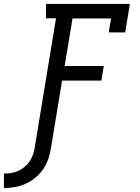

<svg xmlns="http://www.w3.org/2000/svg" viewBox="-90 -755 710 977"><path d="M-70 202V128Q-52 128 -34 125.5Q-16 123 1 115.5Q18 108 33 96Q48 84 59 68.5Q70 53 76.5 35.5Q83 18 86 0L195 -662H144V-735H571L547 -590H463L475 -661H279L239 -419H438L426 -345H226L169 0Q165 28 155.5 55Q146 82 129.5 106Q113 130 89.5 149.5Q66 169 39.5 180.5Q13 192 -14.5 197Q-42 202 -70 202Z"/></svg>

Font: Iosevka Slab Extended
Style: Italic
Weight: 400
Width: 7
Italic angle: -9°
Monospace: yes
Designer: Belleve Invis
Foundry: Belleve Invis
Version: Version 11.1.0; ttfautohint (v1.8.3)